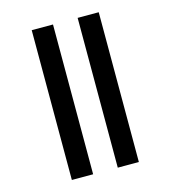

<svg xmlns="http://www.w3.org/2000/svg" viewBox="-112 -851 837 941"><g transform="rotate(-15 306.0 -380.0)"><path d="M244 0V-760H136V0ZM476 0V-760H369V0Z"/></g></svg>

Font: UArctic Serif Black
Style: Regular
Weight: 900
Designer: Customization by Puisto advertising & original work Monotype Design Team
Foundry: Monotype Imaging Inc.
Version: Version 2.004